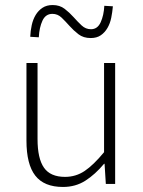

<svg xmlns="http://www.w3.org/2000/svg" viewBox="-20 -730 569 762"><path d="M230 12Q155 12 120 -33Q85 -78 85 -172V-480H129V-178Q129 -101 154.5 -64.5Q180 -28 238 -28Q281 -28 316 -51.5Q351 -75 393 -126V-480H437V0H400L395 -80H393Q358 -38 319 -13Q280 12 230 12ZM340 -579Q311 -579 291.5 -594Q272 -609 256 -627Q240 -645 224.5 -660Q209 -675 188 -675Q161 -675 148.5 -648Q136 -621 134 -582L100 -584Q101 -608 106 -630.5Q111 -653 121.5 -670.5Q132 -688 148.5 -699Q165 -710 189 -710Q217 -710 236.5 -695Q256 -680 272 -662Q288 -644 304 -629Q320 -614 341 -614Q367 -614 379.5 -641.5Q392 -669 394 -707L428 -705Q426 -682 421.5 -659.5Q417 -637 406.5 -619Q396 -601 380 -590Q364 -579 340 -579Z"/></svg>

Font: CV Source Sans Light
Style: Regular
Weight: 300
Designer: Paul D. Hunt
Foundry: Adobe Systems Incorporated
Version: Version 3.001